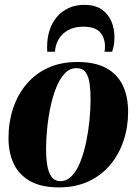

<svg xmlns="http://www.w3.org/2000/svg" viewBox="-20 -780 578 813"><path d="M307.5 -517.5Q383 -517.5 430.2 -491.5Q477.5 -465.5 500 -418.2Q522.5 -371 522.5 -306Q522.5 -242 503.2 -184.2Q484 -126.5 446.8 -82Q409.5 -37.5 355 -12Q300.5 13.5 229.5 13.5Q155 13.5 107.8 -13Q60.5 -39.5 38.2 -86.5Q16 -133.5 16 -195.5Q16 -262 35.2 -320.5Q54.5 -379 92 -423.5Q129.5 -468 183.5 -492.8Q237.5 -517.5 307.5 -517.5ZM303 -491.5Q275.5 -491.5 254.2 -469Q233 -446.5 218 -409Q203 -371.5 193.5 -326.2Q184 -281 179.5 -234.2Q175 -187.5 175 -147.5Q175 -113 179.8 -82Q184.5 -51 197.8 -32Q211 -13 236 -13Q263.5 -13 284.8 -35.8Q306 -58.5 320.8 -96.2Q335.5 -134 345 -179.8Q354.5 -225.5 359 -272Q363.5 -318.5 363.5 -358.5Q363.5 -395 359.5 -425.2Q355.5 -455.5 342.8 -473.5Q330 -491.5 303 -491.5ZM180 -561Q180 -565.5 179.8 -569.5Q179.5 -573.5 179.5 -581.5Q179.5 -619.5 190 -652Q200.5 -684.5 221 -708.5Q241.5 -732.5 270.8 -746Q300 -759.5 337 -759.5Q381.5 -759.5 409.5 -740.8Q437.5 -722 451 -691Q464.5 -660 464.5 -623Q464.5 -598 461.2 -584.5Q458 -571 455 -561H422.5Q423 -564 423.8 -569Q424.5 -574 424.5 -583.5Q424.5 -619 404 -643Q383.5 -667 332 -667Q295 -667 268.5 -652.2Q242 -637.5 228 -613.2Q214 -589 213 -561Z"/></svg>

Font: Merriweather 144pt ExtraBold
Style: Italic
Weight: 800
Italic angle: -7.8°
Version: Version 2.101